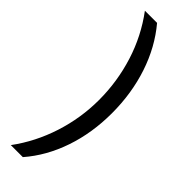

<svg xmlns="http://www.w3.org/2000/svg" viewBox="-293 -719 882 882"><g transform="rotate(45 148.0 -278.0)"><path d="M255.9 -273.9Q255.9 -145.5 218 -34.7Q180.2 76.2 108.9 158.2H30.8Q98.6 66.4 134.8 -45.7Q170.9 -157.7 170.9 -274.9Q170.9 -394 135.5 -506.8Q100.1 -619.6 29.8 -713.9H108.9Q180.7 -628.4 218.3 -515.4Q255.9 -402.3 255.9 -273.9Z"/></g></svg>

Font: f07686384
Style: Regular
Weight: 400
Foundry: Ascender Corporation
Version: Version 1.10